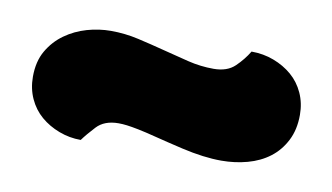

<svg xmlns="http://www.w3.org/2000/svg" viewBox="-37 -419 577 334"><g transform="rotate(10 251.5 -252.5)"><path d="M325 -313Q349 -313 362.5 -326Q376 -339 385 -354Q406 -354 424.5 -347Q443 -340 457 -328Q471 -316 479 -298.5Q487 -281 487 -260Q487 -234 477 -214.5Q467 -195 450.5 -182.5Q434 -170 412 -164Q390 -158 366 -158Q335 -158 296 -167Q266 -174 246.5 -179Q227 -184 214.5 -186.5Q202 -189 194 -190Q186 -191 179 -191Q154 -191 140.5 -176.5Q127 -162 119 -151Q99 -151 80.5 -158Q62 -165 48 -177Q34 -189 26 -206.5Q18 -224 18 -245Q18 -272 29 -291Q40 -310 57.5 -322.5Q75 -335 96 -341Q117 -347 138 -347Q163 -347 187 -341.5Q211 -336 234 -330Q257 -324 279.5 -318.5Q302 -313 325 -313Z"/></g></svg>

Font: Baloo Bhaina
Style: Regular
Weight: 400
Designer: Manish Minz, Shuchita Grover and Ek Type
Foundry: Ek Type
Version: Version 1.443;PS 1.000;hotconv 16.6.51;makeotf.lib2.5.65220;